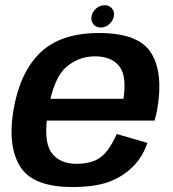

<svg xmlns="http://www.w3.org/2000/svg" viewBox="-20 -728 678 753"><path d="M264 5.5 280.5 -85.5Q211.5 -85.5 180.2 -131.8Q149 -178 169 -297Q189.5 -420 238.2 -463.5Q287 -507 352.5 -507Q419 -507 449.2 -466.2Q479.5 -425.5 462 -327.5L470 -340.5H163L148 -255H586Q592 -274 596.5 -298Q621.5 -441.5 573 -520Q524.5 -598.5 368.5 -598.5Q217 -598.5 137.2 -520.8Q57.5 -443 33 -297Q9 -156 58.8 -75.2Q108.5 5.5 264 5.5ZM280.5 -85.5 264 5.5Q347.5 5.5 401.2 -12.8Q455 -31 496.2 -69.5Q537.5 -108 558 -167.5L438 -202.5Q422 -166 401 -137.8Q380 -109.5 350.2 -97.5Q320.5 -85.5 280.5 -85.5ZM375.5 -620Q393.5 -620 408.2 -633Q423 -646 426.5 -664Q430 -682 419.2 -694.8Q408.5 -707.5 390.5 -707.5Q372 -707.5 357 -694.8Q342 -682 339 -664Q335.5 -646 346.2 -633Q357 -620 375.5 -620Z"/></svg>

Font: Anybody UltraCondensed Thin SemiBold
Style: Italic
Weight: 600
Italic angle: -10°
Version: Version 1.111